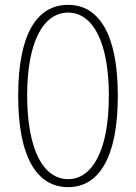

<svg xmlns="http://www.w3.org/2000/svg" viewBox="-20 -759 561 792"><path d="M110 -80C145 -18 197 13 261 13C325 13 376 -18 411 -80C447 -143 466 -237 466 -365C466 -618 388 -739 261 -739C132 -739 55 -618 55 -365C55 -237 74 -143 110 -80ZM383 -109C354 -51 312 -20 261 -20C210 -20 167 -51 138 -109C109 -167 92 -254 92 -365C92 -585 158 -707 261 -707C363 -707 429 -585 429 -365C429 -254 413 -167 383 -109Z"/></svg>

Font: GenSenRounded2 TW EL
Style: Regular
Weight: 250
Version: Version 2.100;PS 2.1;hotconv 16.6.51;makeotf.lib2.5.65220 DE